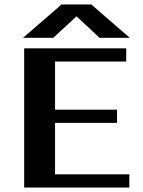

<svg xmlns="http://www.w3.org/2000/svg" viewBox="-20 -838 640 858"><path d="M322 -765 218 -669H83L255 -818H388L560 -669H425ZM226 -289V-59H558V0H88V-622H544V-563H226V-348H503V-289Z"/></svg>

Font: Sarpanch SemiBold
Style: Regular
Weight: 600
Designer: Manushi Parikh (Devanagari and Latin), Jyotish Sonowal (Devanagari)
Foundry: Indian Type Foundry
Version: Version 2.004;PS 1.0;hotconv 1.0.78;makeotf.lib2.5.61930; tt